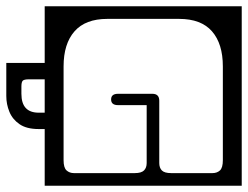

<svg xmlns="http://www.w3.org/2000/svg" viewBox="-129 -537 788 610"><g transform="rotate(90 265.0 -232.0)"><path d="M-20 -606H550V20H370V39Q370 77.5 354.5 100Q339 122.5 315 132.2Q291 142 265 142H160V20H-20ZM294 -304V-213Q294 -191 276 -191Q258 -191 258 -213V-322Q258 -344 280 -344H478Q493 -344 501.5 -352.2Q510 -360.5 510 -382V-513Q510 -527.5 501.5 -536.8Q493 -546 469 -546H171Q99 -546 59.5 -511.5Q20 -477 20 -407V-179Q20 -109.5 59.5 -74.8Q99 -40 171 -40H469Q493 -40 501.5 -49.5Q510 -59 510 -73V-266Q510 -287 501.5 -295.5Q493 -304 478 -304ZM318 39V20H212V70Q212 85.5 216.5 89.8Q221 94 235 94H258Q318 94 318 39Z"/></g></svg>

Font: Honk Rounded
Style: Regular
Weight: 400
Designer: Noopur Datye & Yesha Goshar
Foundry: Ek Type
Version: Version 1.000